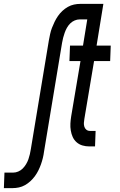

<svg xmlns="http://www.w3.org/2000/svg" viewBox="-97 -755 617 990"><path d="M-77 215 -74 135H-29Q-16 135 -3 129.5Q10 124 20 114Q30 104 37.5 91.5Q45 79 49.5 66Q54 53 57 40Q60 27 62 14L155 -547Q158 -563 161.5 -579.5Q165 -596 171 -611.5Q177 -627 184.5 -642.5Q192 -658 202 -672.5Q212 -687 225 -699Q238 -711 253 -719.5Q268 -728 284.5 -731.5Q301 -735 317 -735H409L396 -655H314Q301 -655 288 -649.5Q275 -644 265 -634Q255 -624 248 -611.5Q241 -599 236.5 -586Q232 -573 228.5 -560Q225 -547 223 -534L130 27Q128 43 124 59.5Q120 76 114.5 91.5Q109 107 101.5 122.5Q94 138 83.5 152.5Q73 167 60 179Q47 191 32 199.5Q17 208 0.5 211.5Q-16 215 -32 215ZM364 0Q345 0 328 -5Q311 -10 298 -21.5Q285 -33 278 -48.5Q271 -64 268 -82Q265 -100 266 -118Q267 -136 270 -155L318 -440H261L264 -520H331L366 -735H436L401 -520H474L471 -440H388L338 -142Q336 -131 335.5 -121Q335 -111 338 -101.5Q341 -92 348.5 -86Q356 -80 367 -80H396L393 0Z"/></svg>

Font: Iosevka Curly Slab Medium
Style: Italic
Weight: 500
Italic angle: -9°
Monospace: yes
Designer: Belleve Invis
Foundry: Belleve Invis
Version: Version 22.1.2; ttfautohint (v1.8.4)